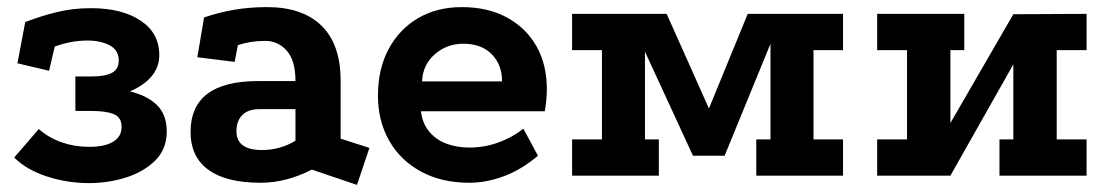

<svg xmlns="http://www.w3.org/2000/svg" viewBox="-20 -494 3124 540"><path d="M230 21Q170 21 112.5 2.5Q55 -16 20 -51L89 -131Q118 -106 154 -93.5Q190 -81 231 -81Q275 -81 298.5 -95.5Q322 -110 322 -137Q322 -164 300 -173Q278 -182 237 -182H192V-279H238Q275 -279 294.5 -289Q314 -299 314 -324Q314 -353 288.5 -366.5Q263 -380 226 -380Q180 -380 134 -363L118 -295L29 -316L51 -432Q95 -449 140 -460Q185 -471 236 -471Q323 -471 375.5 -436Q428 -401 428 -339Q428 -305 406 -279Q384 -253 345 -237Q395 -225 422 -198Q449 -171 449 -124Q449 -75 417 -43Q385 -11 335 5Q285 21 230 21Z M857 -17Q785 20 713 20Q616 20 566 -16.5Q516 -53 516 -123Q516 -266 706 -266H811Q811 -324 786.5 -351.5Q762 -379 726 -379Q704 -379 685.5 -376Q667 -373 649 -367L640 -320L535 -333L554 -445Q595 -459 638.5 -466.5Q682 -474 731 -474Q831 -474 884.5 -421.5Q938 -369 938 -267V-104L1019 -78L984 26ZM709 -187Q678 -187 661.5 -170.5Q645 -154 645 -125Q645 -72 717 -72Q767 -72 811 -98V-187Z M1493 -56Q1447 -17 1397.5 1.5Q1348 20 1300 20Q1222 20 1164 -11.5Q1106 -43 1074.5 -98.5Q1043 -154 1043 -225Q1043 -300 1073 -356Q1103 -412 1156 -443Q1209 -474 1279 -474Q1352 -474 1405.5 -445Q1459 -416 1488.5 -364.5Q1518 -313 1518 -243Q1518 -230 1516.5 -213Q1515 -196 1512 -181H1164Q1168 -147 1187 -124Q1206 -101 1235.5 -90Q1265 -79 1300 -79Q1342 -79 1381 -93Q1420 -107 1452 -132ZM1392 -265Q1392 -312 1363 -341.5Q1334 -371 1283 -371Q1237 -371 1203 -341.5Q1169 -312 1167 -265Z M1589 0V-102H1673V-353H1589V-455H1855L1989 -155H1960L2083 -455H2351V-353H2268V-102H2351V0H2107V-102H2147V-413L2163 -410L2018 -56H1929L1768 -405L1794 -408V-102H1833V0Z M2447 -455H2692V-353H2653V-148L2830 -454L3036 -455V-353H2952V-102H3036V0H2791V-102H2830V-313L2653 0H2447V-102H2531V-353H2447Z"/></svg>

Font: Podkova ExtraBold
Style: Regular
Weight: 800
Designer: Ilya Yudin
Foundry: Cyreal (www.cyreal.org)
Version: Version 2.103